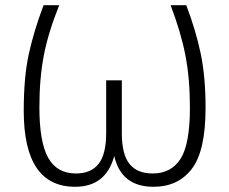

<svg xmlns="http://www.w3.org/2000/svg" viewBox="-20 -705 879 736"><path d="M568 11Q445 11 418 -107Q386 11 268 11Q71 11 71 -280Q71 -408 90 -496Q109 -584 147 -685H207Q165 -581 148 -492.5Q131 -404 131 -294Q131 -161 164.5 -100.5Q198 -40 271 -40Q329 -40 358 -77Q387 -114 387 -195V-397H447V-195Q447 -113 476.5 -76.5Q506 -40 565 -40Q636 -40 672 -96Q708 -152 708 -292Q708 -403 691 -491.5Q674 -580 634 -685H694Q731 -588 749.5 -499Q768 -410 768 -291Q768 -127 715.5 -58Q663 11 568 11Z"/></svg>

Font: Trujillo Light
Style: Regular
Weight: 300
Designer: Fira Sans original fonts by bBox Type GmbH, Carrois Corporate GbR, & Edenspiekermann AG / Changes by Cristiano Sobral
Foundry: Fira Sans original fonts by bBox Type GmbH, Carrois Corporate GbR, & Edenspiekermann AG / Changes by Cristiano Sobral
Version: Version 4.301;July 28, 2020;FontCreator 13.0.0.2655 64-bit